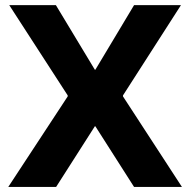

<svg xmlns="http://www.w3.org/2000/svg" viewBox="-20 -740 754 760"><path d="M357.4 -240.2H355.5L202.1 0H12.7L248 -358.4V-362.3L16.6 -719.7H201.2L355.5 -463.9H357.4L510.7 -719.7H696.3L466.8 -362.3V-358.4L700.2 0H510.7Z"/></svg>

Font: Reddit Sans Strawberry ExBold
Style: Regular
Weight: 800
Designer: Stephen Hutchings
Foundry: Reddit
Version: Version 1.013